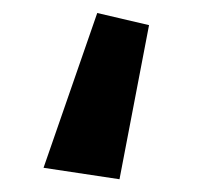

<svg xmlns="http://www.w3.org/2000/svg" viewBox="-20 -166 325 295"><path d="M129.4 -146 46.9 91.8 163.6 109.4 209 -127.4Z"/></svg>

Font: Roboto Flex
Style: wght 600 wdth 140 opsz 13.0 GRAD 0.00 slnt 0.00 XTRA 468 XOPQ 96 YOPQ 79 YTLC 514 YTUC 712 YTAS 750 YTDE -203.00 YTFI 738
Weight: 600
Width: 8
Designer: Berlow after Robertson
Foundry: Google
Version: Version 3.100